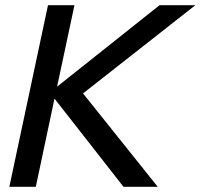

<svg xmlns="http://www.w3.org/2000/svg" viewBox="-20 -720 773 740"><path d="M16 0 165 -700H267L200 -386L595 -700H733L300 -360L588 0H456L190 -340L118 0Z"/></svg>

Font: Red Hat Display Medium
Style: Italic
Weight: 500
Italic angle: -12°
Designer: Pentagram, MCKL
Foundry: Pentagram, MCKL
Version: Version 1.023; ttfautohint (v1.8.3)